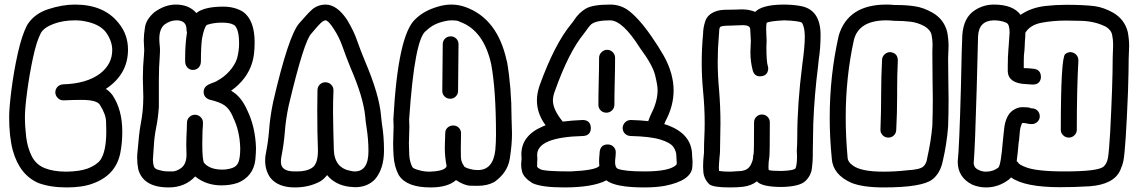

<svg xmlns="http://www.w3.org/2000/svg" viewBox="-20 -820 4980 840"><path d="M271 0Q201 0 149 -19Q66 -54 36 -162Q20 -222 20 -308Q20 -347 30 -426.5Q40 -506 57.5 -585Q75 -664 98 -709Q128 -759 190 -779.5Q252 -800 308 -800Q435 -800 499 -719Q540 -669 540 -603Q540 -495 443 -431Q459 -421 472 -404Q515 -340 515 -244Q515 -193 506 -149Q486 -53 386 -17Q341 0 271 0ZM271 -69Q328 -70 361 -82H362Q403 -98 419 -120Q445 -157 445 -246Q445 -256 444 -288.5Q443 -321 416 -363Q401 -383 337 -383Q303 -383 257 -381Q243 -381 233 -391Q223 -401 222 -415Q222 -430 231.5 -440Q241 -450 256 -451Q360 -454 419 -499Q471 -540 471 -601Q471 -638 446.5 -674.5Q422 -711 361 -725H360Q336 -731 308 -731Q256 -731 214.5 -715.5Q173 -700 159 -676Q140 -640 124.5 -568Q109 -496 99 -421Q89 -346 89 -308Q89 -267 94.5 -221Q100 -175 118.5 -137.5Q137 -100 175.5 -84.5Q214 -69 271 -69Z M735 -70Q750 -70 770 -83Q796 -100 796 -144L795 -184Q795 -215 797 -250L798 -283Q798 -298 808.5 -308Q819 -318 833 -318Q847 -318 857.5 -308Q868 -298 868 -283Q868 -269 866 -247Q865 -220 865 -190Q865 -115 874 -106Q899 -78 953 -78Q975 -78 996 -85Q1017 -92 1024 -112.5Q1031 -133 1031 -171Q1029 -249 999 -308V-309Q985 -342 964.5 -357.5Q944 -373 897 -384Q871 -393 871 -418Q871 -439 892 -450L906 -456Q918 -460 928 -465Q929 -465 929 -466Q960 -482 984 -509Q1008 -536 1017 -564Q1026 -597 1026 -630Q1026 -694 1004 -711H1003Q987 -721 951 -721Q914 -721 885 -711L884 -710Q873 -699 864 -652Q859 -618 859 -552Q859 -535 849 -524.5Q839 -514 824 -514Q810 -514 800 -524.5Q790 -535 790 -552V-567Q790 -626 798 -678Q796 -684 796 -691Q796 -731 752 -731Q724 -731 699 -712Q677 -693 677 -650Q677 -637 678.5 -624Q680 -611 680 -599L679 -575Q675 -524 675 -471V-353Q672 -306 663.5 -263.5Q655 -221 653 -181L649 -122Q649 -105 653 -92.5Q657 -80 676 -76H677Q695 -70 718 -70ZM718 0Q607 0 585 -79Q580 -104 580 -129Q580 -145 582 -160Q588 -235 595 -274Q607 -334 607 -396L605 -478Q605 -530 610 -582L611 -600Q611 -610 610 -621Q609 -632 609 -644Q609 -668 614.5 -702Q620 -736 656 -767Q702 -800 749 -800Q807 -800 839 -763Q874 -791 957 -791Q1007 -791 1044 -768Q1094 -731 1094 -635Q1094 -579 1083 -545Q1061 -473 991 -423Q1035 -399 1062 -337Q1097 -265 1100 -173Q1100 -151 1097 -120Q1088 -47 1018 -19H1017Q986 -9 949 -9Q882 -9 834 -48Q789 0 718 0Z M1404 -731Q1394 -730 1381 -717Q1373 -710 1343 -674Q1311 -645 1243 -358Q1230 -297 1226 -241Q1222 -190 1211 -134Q1209 -126 1209 -111Q1209 -70 1269 -70H1280Q1324 -70 1347.5 -87.5Q1371 -105 1371 -162Q1368 -234 1368 -340Q1368 -385 1369 -427Q1370 -442 1380 -451Q1390 -460 1403 -460Q1419 -460 1429 -449.5Q1439 -439 1439 -425Q1437 -380 1437 -330Q1438 -247 1440.5 -165.5Q1443 -84 1516 -72Q1525 -70 1532 -70Q1592 -70 1592 -159Q1592 -211 1583 -267Q1579 -292 1578 -309Q1570 -394 1513 -525Q1494 -572 1477 -620Q1464 -657 1440 -694Q1416 -731 1404 -731ZM1404 -800Q1455 -800 1500 -731Q1529 -682 1542 -643Q1558 -598 1577 -552Q1639 -407 1647 -314Q1648 -300 1651 -277Q1660 -224 1660 -162Q1660 -81 1620 -35Q1587 -1 1533 -1L1508 -3Q1446 -11 1411 -54Q1399 -38 1382 -27Q1333 0 1270 0Q1197 0 1163 -42Q1140 -74 1140 -118Q1140 -135 1143 -148Q1153 -198 1157 -247Q1161 -306 1175 -374Q1242 -664 1289 -718Q1326 -761 1345 -778Q1369 -799 1404 -800Z M1950 -388Q1935 -388 1925 -398Q1915 -408 1915 -422L1917 -627Q1917 -641 1927 -651Q1937 -661 1952 -661Q1966 -661 1976 -651Q1986 -641 1986 -627L1984 -422Q1984 -408 1974 -398Q1964 -388 1950 -388ZM1864 0Q1760 0 1726 -52Q1725 -52 1725 -53Q1705 -90 1702 -138Q1700 -166 1700 -194L1702 -266L1701 -299Q1721 -667 1797 -736Q1834 -773 1896 -791Q1926 -800 1954 -800Q1985 -800 2014 -790Q2157 -740 2197 -553L2198 -552Q2218 -435 2218 -306V-305Q2218 -290 2219 -272Q2220 -254 2220 -235Q2220 -188 2210.5 -126.5Q2201 -65 2143 -24Q2112 -7 2070 -7Q2065 -7 2038.5 -7.5Q2012 -8 1975 -32Q1939 0 1864 0ZM1876 -70Q1928 -74 1934 -93Q1926 -133 1926 -175Q1926 -192 1927 -209Q1928 -226 1928 -239Q1928 -252 1938 -261.5Q1948 -271 1963 -271Q1977 -271 1987 -261.5Q1997 -252 1997 -237L1996 -166Q1996 -155 1996.5 -133Q1997 -111 2010 -94V-93Q2016 -84 2053 -77L2071 -76Q2137 -76 2147 -163Q2150 -197 2150 -230Q2150 -426 2129 -539Q2096 -688 1991 -725Q1984 -731 1955 -731Q1935 -731 1903 -721Q1871 -711 1845 -686Q1794 -654 1770 -298Q1771 -282 1771 -265L1769 -192Q1769 -172 1770.5 -142.5Q1772 -113 1784 -89Q1790 -81 1815 -75Q1834 -69 1860 -69Z M2633 -327Q2618 -327 2608 -337Q2598 -347 2598 -362Q2598 -409 2599.5 -466Q2601 -523 2601 -567Q2601 -581 2611.5 -591.5Q2622 -602 2636 -602Q2651 -602 2661 -591.5Q2671 -581 2671 -567Q2671 -521 2669.5 -464.5Q2668 -408 2668 -362Q2668 -347 2657.5 -337Q2647 -327 2633 -327ZM2799 0Q2672 0 2633 -31Q2573 0 2448 0Q2349 0 2309 -19Q2271 -43 2264 -69Q2260 -86 2260 -101Q2260 -108 2261 -114.5Q2262 -121 2262 -127Q2262 -130 2261.5 -132Q2261 -134 2261 -145Q2261 -227 2355 -267L2367 -272Q2329 -323 2329 -381Q2329 -410 2340 -444Q2406 -627 2479 -715Q2486 -723 2491 -731Q2512 -764 2542.5 -782Q2573 -800 2649 -800Q2691 -800 2724 -778Q2773 -744 2832 -658Q2860 -618 2884 -576Q2927 -499 2927 -424Q2927 -357 2892 -291L2886 -277Q2901 -273 2914 -267Q3008 -227 3008 -139Q3008 -134 3009 -127Q3010 -120 3010 -112L3009 -90Q3005 -30 2889 -7Q2850 0 2799 0ZM2800 -70Q2910 -70 2939 -99L2941 -106Q2941 -111 2940 -120Q2939 -129 2939 -139Q2939 -158 2926 -177Q2913 -196 2869 -209.5Q2825 -223 2738 -225Q2723 -226 2713.5 -236Q2704 -246 2704 -261Q2705 -275 2715 -285Q2725 -295 2740 -295Q2782 -294 2816 -290Q2822 -307 2830 -324Q2857 -377 2857 -426Q2857 -447 2846 -491.5Q2835 -536 2780 -610Q2704 -731 2649 -731Q2589 -731 2567 -714Q2557 -705 2534 -672Q2468 -592 2407 -420Q2399 -399 2399 -380Q2399 -341 2442 -288Q2480 -293 2529 -295Q2563 -295 2565 -261Q2565 -227 2531 -225Q2330 -220 2330 -142L2331 -124Q2331 -115 2330 -108V-91Q2332 -86 2343 -80Q2360 -70 2477 -70Q2584 -75 2601 -93H2602L2601 -114Q2601 -129 2603 -146Q2603 -188 2639 -188Q2654 -188 2664 -178Q2674 -168 2674 -154L2673 -135Q2671 -121 2671 -111Q2671 -88 2682 -82Q2711 -70 2800 -70Z M3175 -69 3224 -72Q3252 -76 3263.5 -97Q3275 -118 3275 -135Q3275 -141 3277 -146Q3279 -156 3279 -285Q3279 -299 3289 -309Q3299 -319 3313 -319Q3328 -319 3338 -309Q3348 -299 3348 -285Q3348 -151 3346 -134Q3342 -112 3342 -89Q3342 -82 3343 -76Q3356 -72 3399 -72Q3457 -74 3461 -85Q3467 -101 3467 -137L3466 -161Q3468 -189 3468 -219Q3468 -365 3490 -537Q3501 -616 3501 -660Q3501 -699 3489 -720Q3477 -729 3411 -731Q3347 -728 3334 -720Q3332 -710 3332 -693Q3332 -675 3333 -663Q3334 -651 3334 -642L3333 -616Q3333 -551 3339 -532Q3341 -526 3341 -519Q3341 -512 3337 -503Q3328 -486 3305 -486Q3282 -486 3274 -509Q3263 -549 3263 -592L3265 -642Q3265 -649 3264 -659Q3263 -669 3263 -678Q3263 -687 3262 -694Q3260 -709 3233 -710Q3216 -710 3202.5 -709Q3189 -708 3178 -708Q3142 -708 3132 -703Q3126 -699 3126 -676L3125 -664Q3120 -608 3120 -551Q3120 -489 3126 -426Q3132 -353 3132 -281Q3132 -249 3131 -219Q3130 -189 3130 -159Q3130 -149 3128 -133Q3125 -100 3125 -86L3126 -72Q3145 -69 3175 -69ZM3173 0Q3100 0 3083 -14Q3059 -38 3057 -70L3056 -93Q3056 -117 3060 -152V-159Q3060 -191 3061.5 -221Q3063 -251 3063 -281Q3063 -350 3056 -421Q3050 -484 3050 -546Q3050 -609 3056 -672Q3056 -697 3065 -726Q3077 -764 3128 -775Q3144 -778 3197 -778Q3210 -779 3225 -779Q3258 -779 3284 -768Q3314 -799 3406 -800Q3448 -800 3481 -794Q3570 -779 3570 -667Q3570 -610 3562 -559L3559 -530Q3543 -405 3538 -278V-277Q3537 -249 3537 -219Q3537 -189 3536 -158V-138Q3536 -115 3532 -83Q3528 -51 3503 -27.5Q3478 -4 3401 -2Q3320 -2 3295 -23L3292 -27Q3268 -8 3232 -3Q3208 0 3173 0Z M3866 -218H3865Q3850 -219 3841 -229Q3832 -239 3832 -251V-254Q3835 -330 3835 -405.5Q3835 -481 3839 -559Q3840 -573 3850.5 -582.5Q3861 -592 3875 -592Q3908 -588 3908 -555Q3905 -494 3905 -434V-404Q3905 -328 3901 -251Q3900 -236 3890 -227Q3880 -218 3866 -218ZM3845 0Q3756 0 3705 -20Q3624 -56 3619 -126V-127Q3610 -218 3610 -305Q3610 -490 3649 -662V-663Q3689 -800 3858 -800Q3876 -800 3895 -798H3908Q3945 -798 3982.5 -792.5Q4020 -787 4059 -765Q4110 -736 4124 -680Q4130 -648 4130 -618L4128 -565Q4128 -515 4129 -466Q4130 -424 4130 -381Q4130 -324 4128 -266Q4122 -190 4105 -117Q4094 -62 4059 -35Q4014 0 3845 0ZM3845 -69Q3898 -69 3949 -75Q4004 -78 4019 -91Q4034 -104 4037 -131Q4053 -201 4059 -270Q4061 -329 4061 -387L4060 -465Q4059 -514 4059 -595L4060 -624Q4060 -646 4055.5 -667.5Q4051 -689 4025 -705Q3996 -721 3964 -725Q3932 -729 3891 -729Q3873 -731 3858 -731Q3738 -731 3716 -646Q3680 -483 3680 -307Q3680 -222 3688 -134Q3688 -112 3711 -96Q3747 -69 3845 -69Z M4294 0Q4261 0 4232 -13Q4170 -45 4170 -113Q4177 -176 4184 -437Q4188 -634 4190 -664V-665Q4195 -744 4246 -776Q4284 -800 4328 -800Q4412 -800 4445 -755Q4491 -787 4555 -794Q4599 -799 4645 -799Q4722 -799 4770 -793Q4810 -787 4849 -765Q4900 -736 4914 -680Q4920 -648 4920 -618L4918 -565Q4918 -516 4915 -419Q4905 -169 4895 -117Q4891 -97 4881 -75Q4853 -13 4747 -5Q4680 -1 4618 -1Q4463 -1 4403 -44Q4399 -38 4393 -34Q4348 0 4294 0ZM4294 -69Q4325 -69 4348 -87Q4359 -98 4368 -208L4373 -255Q4379 -314 4411 -337Q4432 -351 4450 -351Q4487 -351 4487 -347L4494 -346Q4509 -346 4519 -336Q4529 -326 4529 -311Q4529 -297 4518.5 -287Q4508 -277 4494 -277Q4482 -277 4466 -281L4458 -282Q4454 -282 4452.5 -281.5Q4451 -281 4449 -275Q4443 -261 4442 -247L4438 -202L4437 -201Q4433 -151 4428 -115L4434 -109Q4437 -101 4464 -90Q4510 -70 4637 -70Q4784 -70 4808 -91Q4823 -104 4827.5 -130.5Q4832 -157 4837 -241Q4848 -454 4848 -565Q4848 -580 4849 -595Q4850 -610 4850 -624Q4850 -646 4845.5 -668Q4841 -690 4815 -705H4814Q4765 -729 4701 -729L4645 -730Q4586 -730 4536.5 -720.5Q4487 -711 4466 -677Q4466 -658 4464 -640L4463 -616L4462 -600Q4459 -583 4459 -551V-522Q4479 -522 4503 -519Q4534 -515 4534 -483V-480Q4530 -450 4498 -450L4469 -452Q4393 -455 4389 -506V-532Q4389 -570 4392 -607L4393 -619L4397 -678Q4397 -695 4393 -708Q4389 -721 4372 -724Q4372 -725 4371 -725Q4351 -731 4327 -731Q4262 -729 4259 -661Q4259 -637 4253 -431Q4246 -180 4240 -108V-105Q4240 -99 4244 -91Q4248 -83 4262.5 -76Q4277 -69 4294 -69ZM4656 -218Q4642 -218 4631.5 -228Q4621 -238 4621 -252Q4621 -566 4640 -583Q4650 -592 4665 -592Q4680 -590 4689 -580Q4698 -570 4698 -555Q4691 -433 4691 -252Q4691 -238 4680.5 -228Q4670 -218 4656 -218Z"/></svg>

Font: Bubblez Graffiti
Style: Regular
Weight: 400
Designer: GGBotNet
Foundry: GGBotNet
Version: 1.00